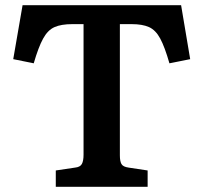

<svg xmlns="http://www.w3.org/2000/svg" viewBox="-20 -720 783 740"><path d="M195 0V-63L269 -74Q289 -76 295.5 -88Q302 -100 302 -124V-627H259Q216 -627 190 -615.5Q164 -604 146 -571Q128 -538 110 -476L31 -492L67 -700H678L713 -492L633 -476Q615 -539 597.5 -571.5Q580 -604 554.5 -615.5Q529 -627 487 -627H442V-121Q442 -99 448 -88Q454 -77 476 -74L549 -63V0Z"/></svg>

Font: Literata 12pt SemiBold
Style: Regular
Weight: 600
Designer: Latin by Veronika Burian and Jose Scaglione. Greek by Irene Vlachou. Cyrillic by Vera Evstafieva.
Foundry: TypeTogether
Version: Version 3.002